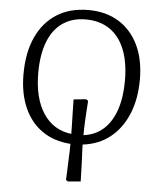

<svg xmlns="http://www.w3.org/2000/svg" viewBox="-61 -769 866 1039"><g transform="rotate(5 372.0 -250.0)"><path d="M347 217 336 210Q337 188 338 167Q339 146 339.5 126Q340 106 341 87Q342 68 342.5 49.5Q343 31 343 13Q254 7 190 -37Q126 -81 91.5 -158.5Q57 -236 57 -340Q57 -458 95.5 -542Q134 -626 205.5 -671.5Q277 -717 378 -717Q473 -717 542.5 -674Q612 -631 649.5 -552.5Q687 -474 687 -366Q687 -260 653 -178.5Q619 -97 557 -48Q495 1 409 11Q409 27 410 44.5Q411 62 412 85.5Q413 109 414 140Q415 171 416 211ZM409 -40Q473 -48 517 -87.5Q561 -127 584 -194.5Q607 -262 607 -353Q607 -453 579 -522.5Q551 -592 497.5 -628.5Q444 -665 367 -665Q294 -665 242 -629Q190 -593 163 -523.5Q136 -454 136 -355Q136 -218 190 -135.5Q244 -53 343 -41Q343 -65 342 -92Q341 -119 340.5 -152Q340 -185 339 -228L407 -235L418 -227Q416 -195 414 -166.5Q412 -138 411 -114.5Q410 -91 409.5 -72Q409 -53 409 -40Z"/></g></svg>

Font: Literata 18pt Light
Style: Regular
Weight: 300
Designer: Latin by Veronika Burian and Jose Scaglione. Greek by Irene Vlachou. Cyrillic by Vera Evstafieva.
Foundry: TypeTogether
Version: Version 3.103;gftools[0.9.29]